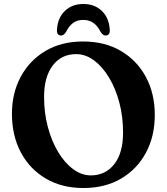

<svg xmlns="http://www.w3.org/2000/svg" viewBox="-20 -926 838 965"><path d="M397.5 -717.5Q506.5 -717.5 587.5 -670Q668.5 -622.5 713.2 -539.2Q758 -456 758 -348Q758 -242 713.8 -159Q669.5 -76 588.8 -28.5Q508 19 399.5 19Q290.5 19 209.8 -28.8Q129 -76.5 84.5 -160.5Q40 -244.5 40 -354.5Q40 -457.5 84 -539.8Q128 -622 208.2 -669.8Q288.5 -717.5 397.5 -717.5ZM598.5 -260Q598.5 -339.5 579.8 -410.5Q561 -481.5 528 -536.2Q495 -591 452.5 -622.5Q410 -654 362.5 -654Q288.5 -654 245 -596.8Q201.5 -539.5 201.5 -439Q201.5 -359 220.5 -287.5Q239.5 -216 272.5 -161.5Q305.5 -107 347.8 -75.8Q390 -44.5 436.5 -44.5Q510 -44.5 554.2 -100.8Q598.5 -157 598.5 -260ZM399 -826Q368.5 -826 347.8 -811Q327 -796 311.5 -765Q300 -747.5 287.5 -747.5Q263.5 -747.5 266.5 -779Q270.5 -837.5 306.8 -871.8Q343 -906 399 -906Q455 -906 491.2 -871.8Q527.5 -837.5 531.5 -779Q534.5 -747.5 510 -747.5Q497.5 -747.5 486 -765Q456.5 -826 399 -826Z"/></svg>

Font: Fraunces 9pt S050 SemiBold
Style: Regular
Weight: 600
Version: Version 1.000; ttfautohint (v1.8.3)